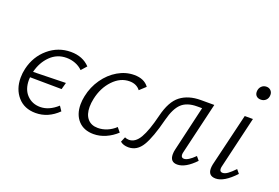

<svg xmlns="http://www.w3.org/2000/svg" viewBox="-88 -893 1700 1168"><g transform="rotate(20 762.0 -309.0)"><path d="M102 -225 313 -230 301 -186 96 -188Q95 -182 95 -170Q95 -109 129 -74Q163 -39 215 -39Q272 -39 326 -88L346 -58Q282 5 201 5Q128 5 85.5 -43.5Q43 -92 43 -166Q43 -197 50 -226Q70 -311 133 -364.5Q196 -418 278 -418Q355 -418 401 -369L370 -334Q350 -354 322.5 -364.5Q295 -375 265 -375Q204 -375 161 -332.5Q118 -290 102 -225Z M674 -372Q615 -372 567.5 -322Q520 -272 504 -196Q498 -168 498 -143Q498 -94 521.5 -66.5Q545 -39 588 -39Q619 -39 648.5 -51.5Q678 -64 701 -86L724 -58Q693 -29 654.5 -12Q616 5 576 5Q513 5 477 -34Q441 -73 441 -139Q441 -165 447 -193Q460 -256 496 -307.5Q532 -359 582.5 -388.5Q633 -418 688 -418Q753 -418 783 -376L744 -340Q720 -372 674 -372Z M1234 -61Q1171 5 1118 5Q1072 5 1072 -45Q1072 -61 1076 -77L1144 -369H1112Q1047 -369 1012 -336.5Q977 -304 957 -226Q926 -103 892.5 -47.5Q859 8 803 8Q770 8 750 -9L764 -42Q777 -36 791 -36Q832 -36 860.5 -85Q889 -134 914 -236Q938 -335 989 -374Q1040 -413 1120 -413H1207L1129 -82Q1126 -72 1126 -63Q1126 -42 1145 -42Q1171 -42 1214 -85Z M1319 -43Q1319 -55 1322 -70L1404 -413H1457L1379 -82Q1376 -72 1376 -62Q1376 -42 1395 -42Q1410 -42 1428 -55Q1446 -68 1471 -94L1491 -70Q1421 5 1367 5Q1319 5 1319 -43ZM1422 -577Q1422 -598 1435 -612Q1448 -626 1468 -626Q1485 -626 1496 -615Q1507 -604 1507 -587Q1507 -566 1494 -553Q1481 -540 1461 -540Q1443 -540 1432.5 -550Q1422 -560 1422 -577Z"/></g></svg>

Font: Ysabeau Semilight
Style: Italic
Weight: 300
Italic angle: -12°
Designer: Christian Thalmann (Catharsis Fonts)
Version: Version 0.003